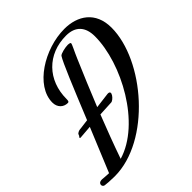

<svg xmlns="http://www.w3.org/2000/svg" viewBox="-287 -929 1192 1192"><g transform="rotate(-45 309.5 -332.5)"><path d="M102 -258C88 -257 79 -256 66 -245L60 -231C56 -228 53 -224 54 -222C54 -219 56 -218 59 -218C59 -218 95 -221 147 -225C110 -135 70 -37 28 63C1 62 -20 60 -30 59C-42 59 -55 61 -59 76C-61 85 -55 95 -45 97C-34 99 4 102 40 102C351 102 678 -278 678 -565C678 -706 580 -767 465 -767C290 -767 89 -643 89 -496C89 -453 118 -426 155 -426C166 -426 167 -436 167 -449C167 -614 279 -730 443 -730C526 -730 567 -682 567 -600C567 -362 381 -19 142 51C176 -47 212 -141 248 -233C281 -235 314 -236 346 -238C366 -236 415 -294 370 -292L266 -279C307 -381 349 -481 392 -581C411 -626 432 -664 432 -674C432 -681 414 -682 411 -682C388 -682 342 -672 334 -661C312 -628 248 -472 164 -266Z"/></g></svg>

Font: Mervale Script
Style: Regular
Weight: 400
Designer: Astigmatic (AOETI)
Foundry: Astigmatic (AOETI)
Version: Version 1.000